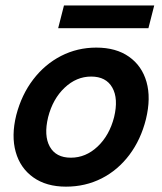

<svg xmlns="http://www.w3.org/2000/svg" viewBox="-20 -688 607 718"><path d="M226.7 10Q153.3 10 104.6 -24.6Q55.8 -59.2 38.8 -119.6Q21.7 -180 40.8 -257.5Q60.8 -334.2 104.2 -390.8Q147.5 -447.5 208.3 -478.8Q269.2 -510 340 -510Q414.2 -510 462.5 -475.8Q510.8 -441.7 527.9 -381.7Q545 -321.7 525.8 -242.5Q506.7 -165.8 463.8 -108.8Q420.8 -51.7 360 -20.8Q299.2 10 226.7 10ZM245 -98.3Q300.8 -98.3 345 -140Q389.2 -181.7 406.7 -250Q423.3 -319.2 400 -360.4Q376.7 -401.7 320.8 -401.7Q265.8 -401.7 221.7 -360Q177.5 -318.3 160 -250Q143.3 -180.8 166.2 -139.6Q189.2 -98.3 245 -98.3ZM197.5 -582.5 219.2 -667.5H556.7L535 -582.5Z"/></svg>

Font: Funnel Sans SemiBold
Style: Italic
Weight: 600
Italic angle: -14.036°
Designer: NORD ID, Kristian Moeller
Foundry: Dicotype
Version: Version 1.000